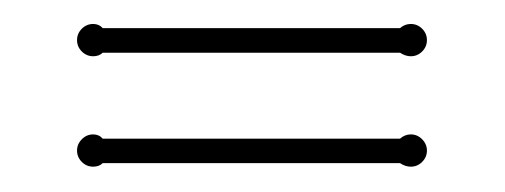

<svg xmlns="http://www.w3.org/2000/svg" viewBox="-20 -441 413 157"><path d="M307.1 -327.6Q311 -331.1 315.9 -331.1Q321.3 -331.1 325.2 -327.1Q329.1 -323.2 329.1 -317.9Q329.1 -312.5 325.2 -308.6Q321.3 -304.7 315.9 -304.7Q311.5 -304.7 307.1 -307.6H64Q61 -304.7 56.2 -304.7Q50.8 -304.7 46.9 -308.6Q43 -312.5 43 -317.9Q43 -323.2 46.9 -327.1Q50.8 -331.1 56.2 -331.1Q61 -331.1 64 -327.6ZM307.1 -418Q311 -421.4 315.9 -421.4Q321.3 -421.4 325.2 -417.5Q329.1 -413.6 329.1 -408.2Q329.1 -402.8 325.2 -398.9Q321.3 -395 315.9 -395Q311.5 -395 307.1 -397.9H64Q61 -395 56.2 -395Q50.8 -395 46.9 -398.9Q43 -402.8 43 -408.2Q43 -413.6 46.9 -417.5Q50.8 -421.4 56.2 -421.4Q61 -421.4 64 -418Z"/></svg>

Font: Wire One
Style: Regular
Weight: 400
Designer: Alexei Vanyashin, Gayaneh Bagdasaryan
Foundry: Cyreal Type Foundry
Version: Version 1.000